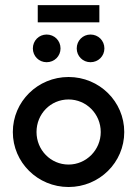

<svg xmlns="http://www.w3.org/2000/svg" viewBox="-20 -735 547 766"><path d="M130.6 -645.8H376.4V-714.6H130.6ZM166 -486.8C197.2 -486.8 221.5 -511.1 221.5 -541.7C221.5 -572.9 197.2 -597.2 166 -597.2C135.4 -597.2 111.1 -572.9 111.1 -541.7C111.1 -511.1 135.4 -486.8 166 -486.8ZM341 -486.8C372.2 -486.8 396.5 -511.1 396.5 -541.7C396.5 -572.9 372.2 -597.2 341 -597.2C310.4 -597.2 286.1 -572.9 286.1 -541.7C286.1 -511.1 310.4 -486.8 341 -486.8ZM253.5 11.1C376.4 11.1 475.7 -86.8 475.7 -208.3C475.7 -329.9 376.4 -427.8 253.5 -427.8C130.6 -427.8 31.2 -329.9 31.2 -208.3C31.2 -86.8 130.6 11.1 253.5 11.1ZM253.5 -78.5C181.9 -78.5 125.7 -136.8 125.7 -208.3C125.7 -280.6 181.9 -338.2 253.5 -338.2C324.3 -338.2 381.9 -280.6 381.9 -208.3C381.9 -136.8 324.3 -78.5 253.5 -78.5Z"/></svg>

Font: Afacad Medium
Style: Regular
Weight: 500
Designer: Kristian Moeller
Foundry: Dicotype
Version: Version 1.000